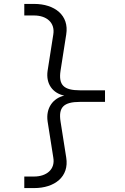

<svg xmlns="http://www.w3.org/2000/svg" viewBox="-20 -850 640 980"><path d="M104 110H154C259 110 334 52 318 -46L289 -230C278 -301 303 -330 389 -330H516V-389H389C305 -389 278 -416 289 -489L318 -674C334 -772 259 -830 154 -830H104V-771H154C217 -771 262 -735 252 -674L223 -489C213 -421 250 -374 308 -362C251 -349 213 -299 223 -230L252 -46C263 15 217 51 154 51H104Z"/></svg>

Font: JetBrains Mono ExtraLight
Style: Regular
Weight: 240
Monospace: yes
Designer: Philipp Nurullin, Konstantin Bulenkov
Foundry: JetBrains
Version: Version 2.305